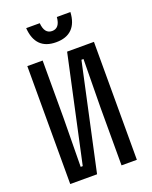

<svg xmlns="http://www.w3.org/2000/svg" viewBox="-184 -1127 967 1224"><g transform="rotate(-20 300.0 -515.0)"><path d="M526 0H422V-390L426 -720H412L256 0H74V-800H178V-410L174 -80H188L344 -800H526ZM242 -1030Q245 -993 259.5 -974.5Q274 -956 300 -956Q326 -956 340.5 -974.5Q355 -993 358 -1030H450Q446 -956 408 -918Q370 -880 300 -880Q230 -880 192.5 -918Q155 -956 150 -1030Z"/></g></svg>

Font: Martian Mono Condensed
Style: Regular
Weight: 400
Width: 3
Designer: Roman Shamin
Foundry: Evil Martians
Version: Version 1.000